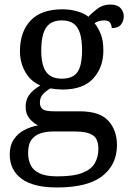

<svg xmlns="http://www.w3.org/2000/svg" viewBox="-20 -587 578 847"><path d="M231 240Q127 240 75 201.5Q23 163 23 94Q23 55 40.5 28.5Q58 2 86.5 -13Q115 -28 148 -34Q128 -43 110.5 -63.5Q93 -84 93 -116Q93 -146 108.5 -168Q124 -190 158 -210Q115 -228 91.5 -269.5Q68 -311 68 -361Q68 -447 115 -496.5Q162 -546 256 -546Q292 -546 324 -536Q356 -526 370 -513Q384 -529 409 -548Q434 -567 467 -567Q497 -567 511.5 -551.5Q526 -536 526 -515Q526 -494 513.5 -478.5Q501 -463 473 -463Q473 -474 466.5 -485.5Q460 -497 440 -497Q427 -497 417 -494Q407 -491 397 -485Q414 -464 425 -435.5Q436 -407 436 -364Q436 -290 391.5 -241Q347 -192 256 -192Q244 -192 228.5 -193.5Q213 -195 203 -197Q184 -187 170 -172Q156 -157 156 -134Q156 -116 167.5 -106Q179 -96 218 -96H331Q420 -96 458 -54Q496 -12 496 53Q496 139 431.5 189.5Q367 240 231 240ZM233 191Q305 191 344 175.5Q383 160 398.5 132.5Q414 105 414 70Q414 24 388 8.5Q362 -7 312 -7H214Q186 -7 161 0.5Q136 8 120 28Q104 48 104 88Q104 117 115 140.5Q126 164 154 177.5Q182 191 233 191ZM253 -240Q286 -240 305.5 -253Q325 -266 333.5 -294Q342 -322 342 -365Q342 -410 333 -439.5Q324 -469 304.5 -483Q285 -497 252 -497Q220 -497 200 -482.5Q180 -468 171 -438.5Q162 -409 162 -364Q162 -300 183.5 -270Q205 -240 253 -240Z"/></svg>

Font: Noto Rashi Hebrew
Style: Regular
Weight: 400
Version: Version 1.006